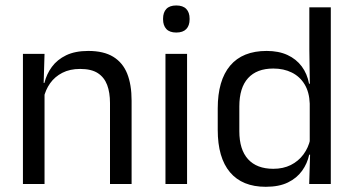

<svg xmlns="http://www.w3.org/2000/svg" viewBox="-20 -690 1326 720"><path d="M392.5 0V-303.5Q392.5 -343 381.8 -371.5Q371 -400 346.8 -415.8Q322.5 -431.5 280.5 -431.5Q242 -431.5 213.8 -417Q185.5 -402.5 168 -377.8Q150.5 -353 143.5 -321.5L129 -379H146.5Q154.5 -412 174.5 -439.2Q194.5 -466.5 228.2 -482.8Q262 -499 311 -499Q369 -499 404.8 -477Q440.5 -455 457 -413.8Q473.5 -372.5 473.5 -312.5V0ZM66 0V-488H147L143.5 -371L147 -366.5V0Z M600.5 0V-488H681.5V0ZM641 -568Q616 -568 603.8 -581.2Q591.5 -594.5 591.5 -617.5V-620Q591.5 -643.5 603.8 -656.5Q616 -669.5 641 -669.5Q666 -669.5 678.5 -656.5Q691 -643.5 691 -620V-617.5Q691 -594 678.5 -581Q666 -568 641 -568Z M976.5 10.5Q888.5 10.5 842.5 -44Q796.5 -98.5 796.5 -203V-283.5Q796.5 -388.5 843 -443.8Q889.5 -499 980 -499Q1025 -499 1058 -483.8Q1091 -468.5 1111.5 -441Q1132 -413.5 1139 -376H1165.5L1141.5 -301.5Q1140 -344.5 1122.2 -373.8Q1104.5 -403 1074.2 -418Q1044 -433 1005 -433Q943 -433 910.2 -397Q877.5 -361 877.5 -291V-198Q877.5 -129 910.2 -93Q943 -57 1005 -57Q1042 -57 1070.5 -71.2Q1099 -85.5 1117.8 -110.8Q1136.5 -136 1143.5 -168L1163.5 -110H1139.5Q1132.5 -77 1112.8 -49.5Q1093 -22 1059.8 -5.8Q1026.5 10.5 976.5 10.5ZM1139.5 0 1143 -118 1141.5 -144V-348L1142 -365L1140 -503.5V-662.5H1220.5V0Z"/></svg>

Font: Anek Odia
Style: Regular
Weight: 400
Designer: Yesha Goshar & Mahesh Sahu (Odia), Yesha Goshar (Latin)
Foundry: Ek Type
Version: Version 1.003